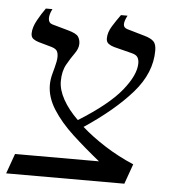

<svg xmlns="http://www.w3.org/2000/svg" viewBox="-63 -628 596 670"><g transform="rotate(5 235.0 -292.5)"><path d="M-17 0 8 -70H302Q251 -111 206.5 -152Q162 -193 135 -235.5Q108 -278 108 -321Q108 -341 114 -362Q120 -383 124 -402Q128 -421 124.5 -434.5Q121 -448 103 -453L57 -466Q46 -469 37.5 -475Q29 -481 29 -494Q29 -515 43 -540.5Q57 -566 71 -585H94Q84 -566 84.5 -551Q85 -536 98 -532L155 -516Q184 -508 191 -497.5Q198 -487 198 -473Q198 -456 185 -438Q172 -420 158.5 -396Q145 -372 145 -337Q145 -307 163.5 -273.5Q182 -240 216 -207Q320 -272 364.5 -327Q409 -382 409 -423Q409 -435 404 -443.5Q399 -452 383 -456L320 -472Q309 -475 300.5 -481Q292 -487 292 -500Q292 -521 306 -543.5Q320 -566 334 -585H357Q347 -566 347 -554Q347 -542 361 -538L423 -520Q444 -514 454 -504.5Q464 -495 464 -472Q464 -394 403.5 -324.5Q343 -255 238 -185Q274 -153 321 -123Q368 -93 422 -70L397 0Z"/></g></svg>

Font: Bona Nova
Style: Italic
Weight: 400
Italic angle: -4°
Designer: Mateusz Machalski
Foundry: Capitalics
Version: Version 4.001; ttfautohint (v1.8.3)